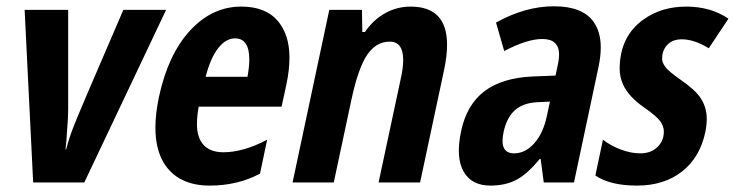

<svg xmlns="http://www.w3.org/2000/svg" viewBox="-20 -575 2315 605"><path d="M194.8 -543.9V-229Q194.8 -204.1 191.4 -164.6Q189.5 -129.4 186.5 -104H188.5Q196.3 -136.2 212.2 -177.2Q228 -218.3 368.7 -543.9H503.4L245.6 0H84.5L57.6 -543.9Z M641.1 9.8Q539.6 9.8 495.6 -62.5Q469.7 -106.4 469.7 -172.9Q469.7 -215.8 480.5 -268.1Q509.3 -403.3 578.9 -478.8Q648.4 -554.2 740.2 -554.2Q832 -554.2 869.1 -489.3Q892.1 -450.7 892.1 -392.6Q892.1 -354.5 882.3 -308.1L867.2 -238.8H606Q600.6 -210 600.6 -181.2Q600.6 -152.3 612.3 -130.9Q632.8 -95.2 683.6 -95.2Q747.1 -95.2 821.8 -134.8L799.3 -27.8Q728.5 9.8 641.1 9.8ZM765.6 -387.2Q765.6 -454.1 720.7 -454.1Q691.9 -454.1 667.7 -423.6Q643.6 -393.1 627.9 -333H759.8Q765.6 -364.3 765.6 -387.2Z M1250.5 -385.7Q1250.5 -443.8 1208 -443.8Q1165.5 -443.8 1137.2 -402.6Q1108.9 -361.3 1087.4 -261.2L1031.7 0H901.9L1017.6 -543.9H1120.6L1121.6 -474.1H1129.9Q1155.8 -512.2 1193.1 -533.2Q1230.5 -554.2 1273.9 -554.2Q1388.7 -554.2 1388.7 -434.1Q1388.7 -399.4 1379.4 -355L1303.7 0H1172.9L1242.2 -324.2Q1250.5 -360.4 1250.5 -385.7Z M1543 -503.9Q1635.3 -555.2 1725.6 -555.2Q1815.9 -555.2 1850.6 -505.9Q1873 -474.1 1873 -425.3Q1873 -397.9 1866.2 -365.2L1788.6 0H1693.4L1683.6 -74.2H1680.7Q1642.1 -26.9 1607.4 -8.5Q1572.8 9.8 1525.4 9.8Q1465.3 9.8 1440.4 -35.2Q1415.5 -79.6 1433.1 -162.4Q1450.7 -245.1 1506.3 -287.4Q1562 -329.6 1657.7 -334L1730.5 -336.9L1738.8 -376Q1741.7 -391.1 1741.7 -402.8Q1741.7 -452.1 1689 -452.1Q1640.6 -452.1 1568.8 -414.1ZM1563.5 -131.3Q1563.5 -91.8 1599.6 -91.8Q1635.7 -91.8 1663.8 -123.8Q1691.9 -155.8 1703.1 -209L1712.9 -254.9L1672.4 -252.9Q1627.9 -250.5 1602.3 -227.5Q1576.7 -204.6 1566.9 -159.2Q1563.5 -143.6 1563.5 -131.3Z M1879.9 -134.8Q1904.3 -115.7 1936.3 -103.8Q1968.3 -91.8 1997.3 -91.8Q2026.4 -91.8 2045.4 -106.4Q2071.8 -126.5 2071.8 -160.6Q2071.8 -177.2 2060.3 -193.1Q2048.8 -209 2011.7 -234.9Q1960.4 -270 1942.9 -309.6Q1932.6 -333.5 1932.6 -357.9Q1932.6 -460 2007.8 -513.7Q2064.5 -554.2 2142.1 -554.2Q2219.7 -554.2 2275.4 -516.1L2213.4 -422.9Q2167.5 -451.2 2127.4 -451.2Q2103.5 -451.2 2087.9 -438.5Q2072.3 -425.8 2067.9 -405.8Q2066.4 -399.4 2066.4 -388.9Q2066.4 -378.4 2076.2 -364.5Q2085.9 -350.6 2126.5 -322.3Q2167 -293.9 2183.1 -272.5Q2207 -240.7 2207 -200.2Q2207 -181.6 2202.6 -159.2Q2185.5 -78.6 2128.9 -34.4Q2072.3 9.8 1987.3 9.8Q1902.3 9.8 1856 -22Z"/></svg>

Font: Open Sans Hebrew Condensed
Style: Bold Italic
Weight: 700
Width: 3
Italic angle: -12°
Foundry: Ascender Corporation, Yanek Iontef
Version: Version 2.001;PS 002.001;hotconv 1.0.70;makeotf.lib2.5.58329